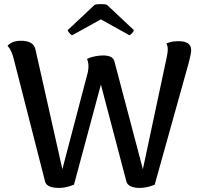

<svg xmlns="http://www.w3.org/2000/svg" viewBox="-20 -909 982 942"><path d="M918 -662Q918 -647 906 -601L739 -3Q702 13 665 13Q639 13 621.5 5Q604 -3 600 -19L475 -494L343 -3Q303 13 271 13Q208 13 201 -19L45 -629Q41 -643 34 -658.5Q27 -674 17 -684Q38 -709 83 -709Q145 -709 154 -666L286 -79L411 -555Q414 -572 414 -583Q414 -604 407 -620Q423 -628 445 -632.5Q467 -637 485 -637Q533 -637 541 -609L681 -79L798 -628Q799 -633 801 -645Q803 -657 803 -667Q803 -686 796 -696Q799 -697 814.5 -702Q830 -707 855 -707Q887 -707 902.5 -696Q918 -685 918 -662ZM637 -761Q636 -756 628.5 -747Q621 -738 615 -736L475 -814L334 -736Q328 -738 320.5 -747Q313 -756 312 -761L444 -885Q452 -889 476 -889Q497 -889 505 -885Z"/></svg>

Font: Arima Madurai
Style: Bold
Weight: 700
Designer: Joana Correia and Natanael Gama
Foundry: NDISCOVER
Version: Version 1.019